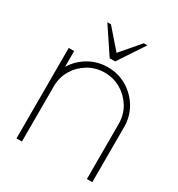

<svg xmlns="http://www.w3.org/2000/svg" viewBox="-167 -809 854 919"><g transform="rotate(30 259.5 -349.5)"><path d="M479 -304.5V0H449V-304.5Q449 -354.5 424.8 -395Q400.5 -435.5 359.8 -459.8Q319 -484 269.5 -484Q220 -484 179.2 -459.8Q138.5 -435.5 114.2 -395Q90 -354.5 90 -304.5V0H60V-500H90V-412.5Q117.5 -458.5 165 -486.2Q212.5 -514 269.5 -514Q327.5 -514 375 -485.8Q422.5 -457.5 450.8 -410Q479 -362.5 479 -304.5ZM254.5 -555 158.5 -699H178.5L270 -594L360 -699H380L284.5 -555Z"/></g></svg>

Font: Urbanist Thin
Style: Regular
Weight: 100
Designer: Corey Hu
Foundry: Corey Hu
Version: Version 1.330; ttfautohint (v1.8.4.7-5d5b)